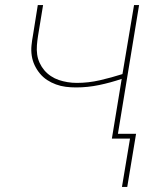

<svg xmlns="http://www.w3.org/2000/svg" viewBox="-20 -550 640 762"><path d="M464 192 496 0H424L463 -237Q419 -222 373.5 -212.5Q328 -203 282 -203Q261 -203 241 -205.5Q221 -208 202 -215Q183 -222 167 -232.5Q151 -243 138.5 -258Q126 -273 117.5 -291Q109 -309 106 -329Q103 -349 105 -369.5Q107 -390 111 -411L130 -530H151L131 -408Q128 -389 126.5 -370.5Q125 -352 127.5 -334Q130 -316 137.5 -300Q145 -284 156 -271Q167 -258 182 -248Q197 -238 213.5 -232.5Q230 -227 248 -224Q266 -221 285 -221Q331 -221 376.5 -231.5Q422 -242 466 -256L512 -530H532L448 -19H520L485 192Z"/></svg>

Font: Iosevka Curly Thin Extended
Style: Italic
Weight: 100
Width: 7
Italic angle: -9°
Monospace: yes
Designer: Belleve Invis
Foundry: Belleve Invis
Version: Version 11.1.0; ttfautohint (v1.8.3)